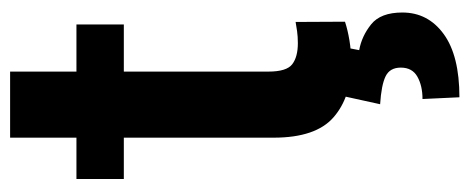

<svg xmlns="http://www.w3.org/2000/svg" viewBox="-292 -406 920 376"><g transform="rotate(-90 168.0 -218.0)"><path d="M308.1 -528.3V-435.5H215.8V-152.3Q215.8 -116.7 230.2 -105.7Q244.6 -94.7 271.5 -94.7Q284.2 -94.7 294.9 -96.2Q305.7 -97.7 313 -99.1L313.5 -2.4Q297.4 2.9 277.1 6.3Q256.8 9.8 231.4 9.8Q166 9.8 126.2 -24.9Q86.4 -59.6 86.4 -142.1V-435.5H5.4V-528.3H86.4V-658.2H215.8V-528.3ZM167 -2.4H263.2L257.8 25.4Q285.2 30.3 308.3 48.8Q331.5 67.4 331.5 109.9Q331.5 160.2 289.3 190.9Q247.1 221.7 165.5 221.7L162.1 149.4Q188 149.4 205.8 139.4Q223.6 129.4 223.6 106.9Q223.6 85.4 206.5 77.1Q189.5 68.8 151.9 66.4Z"/></g></svg>

Font: Vazirmatn RD FD SemiBold
Style: Regular
Weight: 600
Designer: Saber Rastikerdar
Foundry: Saber Rastikerdar
Version: Version 33.003